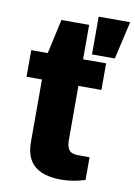

<svg xmlns="http://www.w3.org/2000/svg" viewBox="-84 -779 597 846"><g transform="rotate(10 214.5 -356.0)"><path d="M247 12Q196 12 160.5 -3.5Q125 -19 107.5 -50Q90 -81 90 -125V-408H21V-527H95L129 -681H253V-527H356V-408H253V-165Q253 -137 264 -122Q275 -107 304 -107H356V-5Q343 -1 323.5 3.5Q304 8 284 10Q264 12 247 12ZM288 -555V-724H429L390 -555Z"/></g></svg>

Font: Archivo SemiBold ExtraBold
Style: Regular
Weight: 800
Version: Version 2.001